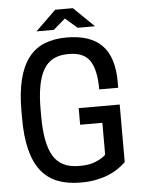

<svg xmlns="http://www.w3.org/2000/svg" viewBox="-62 -998 780 1059"><g transform="rotate(-5 327.5 -469.0)"><path d="M343 12Q269 12 214 -9.5Q159 -31 122.5 -77.5Q86 -124 68 -196.5Q50 -269 50 -370V-410Q50 -511 68 -583.5Q86 -656 121.5 -702.5Q157 -749 210 -770.5Q263 -792 333 -792Q464 -792 528.5 -726.5Q593 -661 593 -522V-491H488Q488 -598 454.5 -649Q421 -700 340 -700H332Q239 -700 197.5 -629.5Q156 -559 156 -410V-370Q156 -221 198 -150.5Q240 -80 340 -80H348Q398 -80 433.5 -95Q469 -110 489 -129V-306H366V-398H593V-79Q575 -62 551.5 -45.5Q528 -29 498 -16.5Q468 -4 429.5 4Q391 12 343 12ZM171 -840 284 -950H382L495 -840H399L333 -897L267 -840Z"/></g></svg>

Font: Cooper Hewitt
Style: Regular
Weight: 707
Designer: Village Type and Design LLC
Foundry: Cooper Hewitt Smithsonian Design Museum
Version: 1.000